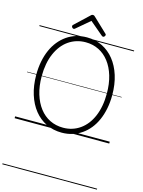

<svg xmlns="http://www.w3.org/2000/svg" viewBox="-234 -1385 1496 2013"><g transform="rotate(15 513.5 -379.0)"><path d="M515 19Q422 19 346 -18Q270 -55 215.5 -123Q161 -191 131 -286.5Q101 -382 101 -499Q101 -576 114.5 -644.5Q128 -713 153.5 -770.5Q179 -828 215.5 -873Q252 -918 298 -950Q344 -982 398.5 -998.5Q453 -1015 515 -1015Q607 -1015 682 -978Q757 -941 811.5 -873Q866 -805 896 -710Q926 -615 926 -498Q926 -421 912.5 -352.5Q899 -284 873.5 -226Q848 -168 811.5 -123Q775 -78 729.5 -46.5Q684 -15 630 2Q576 19 515 19ZM515 -35Q567 -35 613 -49.5Q659 -64 698.5 -92Q738 -120 769 -160Q800 -200 822 -251.5Q844 -303 855.5 -365Q867 -427 867 -499Q867 -606 841.5 -691Q816 -776 769 -837Q722 -898 657.5 -930Q593 -962 515 -962Q463 -962 416.5 -947.5Q370 -933 330 -905Q290 -877 259 -837Q228 -797 205.5 -745.5Q183 -694 171.5 -632Q160 -570 160 -499Q160 -392 186 -306.5Q212 -221 259 -160Q306 -99 371 -67Q436 -35 515 -35ZM354 -1065Q347 -1065 339.5 -1072.5Q332 -1080 332 -1088Q332 -1091 332.5 -1094.5Q333 -1098 337 -1102L489 -1245Q494 -1251 499.5 -1254.5Q505 -1258 514 -1258Q523 -1258 528 -1254.5Q533 -1251 539 -1245L691 -1101Q695 -1098 695.5 -1094.5Q696 -1091 696 -1088Q696 -1080 689 -1072.5Q682 -1065 674 -1065Q669 -1065 665.5 -1067Q662 -1069 657 -1073L514 -1194L371 -1073Q367 -1069 363 -1067Q359 -1065 354 -1065ZM0 490H1027V500H0ZM0 -20H1027V0H0ZM0 -505H1027V-500H0ZM0 -1010H1027V-1000H0Z"/></g></svg>

Font: Playwrite PE Guides
Style: Regular
Weight: 400
Designer: Veronika Burian, José Scaglione
Foundry: TypeTogether
Version: Version 1.003